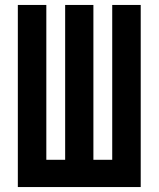

<svg xmlns="http://www.w3.org/2000/svg" viewBox="-20 -755 640 775"><path d="M52 0V-735H167V-110H243V-735H357V-110H433V-735H548V0Z"/></svg>

Font: Iosevka Extrabold Extended
Style: Regular
Weight: 800
Width: 7
Monospace: yes
Designer: Belleve Invis
Foundry: Belleve Invis
Version: Version 32.5.0; ttfautohint (v1.8.4)